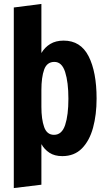

<svg xmlns="http://www.w3.org/2000/svg" viewBox="-20 -779 545 974"><path d="M50 175V-741L190 -759V-510Q207 -539 235 -556Q263 -573 303 -573Q389 -573 429.5 -493.5Q470 -414 470 -279Q470 -197 452 -131Q434 -65 395.5 -26Q357 13 296 13Q257 13 231 -4Q205 -21 190 -48V158ZM254 -95Q294 -95 310.5 -145Q327 -195 327 -278Q327 -362 310.5 -413.5Q294 -465 256 -465Q218 -465 204 -426Q190 -387 190 -322V-237Q190 -174 204 -134.5Q218 -95 254 -95Z"/></svg>

Font: Freeman
Style: Regular
Weight: 400
Designer: Vernon Adams, Aoife Mooney, Rodrigo Fuenzalida
Foundry: Rodrigo Fuenzalida
Version: Version 1.000; ttfautohint (v1.8.4.7-5d5b)